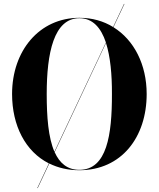

<svg xmlns="http://www.w3.org/2000/svg" viewBox="-20 -850 802 970"><path d="M381 10C594 10 721 -157 721 -375C721 -523.5 657.5 -648 553 -712.5L608.5 -830H606.5L551.5 -713.5C503 -743.5 445.5 -760 381 -760C178 -760 41 -593 41 -375C41 -216 108 -84.5 227 -24.5L168.5 100H170.5L229 -24C273 -2 324 10 381 10ZM381 -758C448 -758 490 -710.5 515 -635.5L255 -83.5C224 -154.5 216 -260 216 -375C216 -582 252 -758 381 -758ZM545.5 -375C546 -168 520 8 381 8C320 8 281 -26 256 -81.5L515.5 -633C537.5 -564 546 -473 545.5 -375Z"/></svg>

Font: Bodoni* 96pt
Style: Bold
Weight: 700
Version: Version 2.3